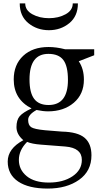

<svg xmlns="http://www.w3.org/2000/svg" viewBox="-20 -770 575 1119"><path d="M138 57Q90 105 90 162Q90 219 135.5 256.5Q181 294 264.5 294Q348 294 402.5 257.5Q457 221 457 162Q457 92 361 84L219 73Q166 69 138 57ZM262 -456Q152 -456 152 -307Q152 -230 179 -194Q206 -158 263 -158Q376 -158 376 -304Q376 -385 349 -420.5Q322 -456 262 -456ZM529 -483V-448L439 -413Q469 -369 469 -306Q469 -221 410 -171Q351 -121 260 -121Q231 -121 193 -129Q144 -102 144 -71.5Q144 -41 161.5 -29Q179 -17 242 -11L341 -3Q433 -1 473 33Q513 67 513 135Q513 227 441 278Q369 329 258 329Q147 329 86 288Q25 247 25 171.5Q25 96 116 47Q76 13 76 -29Q76 -71 95 -93Q114 -115 164 -138Q60 -191 60 -307Q60 -393 115 -444.5Q170 -496 263 -496Q308 -496 359 -483ZM404 -750H434Q434 -676 384 -635Q334 -594 265 -594Q196 -594 145.5 -635Q95 -676 95 -750H127Q127 -710 168.5 -687Q210 -664 265.5 -664Q321 -664 362.5 -687Q404 -710 404 -750Z"/></svg>

Font: Ledger
Style: Regular
Weight: 400
Designer: Denis Masharov
Foundry: Denis Masharov
Version: 1.001